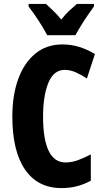

<svg xmlns="http://www.w3.org/2000/svg" viewBox="-20 -951 531 981"><path d="M311 -594Q254 -594 227 -527.5Q200 -461 200 -355Q200 -240 228.5 -180.5Q257 -121 315 -121Q347 -121 378 -132.5Q409 -144 444 -162V-28Q377 10 294 10Q173 10 108 -84.5Q43 -179 43 -356Q43 -464 73 -547Q103 -630 160.5 -677Q218 -724 298 -724Q343 -724 384 -711.5Q425 -699 465 -675L424 -550Q395 -569 367 -581.5Q339 -594 311 -594ZM221 -771Q212 -789 195 -817Q178 -845 159 -872.5Q140 -900 126 -918V-931H215Q230 -917 251.5 -896.5Q273 -876 293 -851Q314 -878 334.5 -897Q355 -916 373 -931H460V-918Q446 -899 427.5 -872Q409 -845 392.5 -818Q376 -791 365 -771Z"/></svg>

Font: Noto Sans Sinhala ExtraCondensed ExtraBold
Style: Regular
Weight: 800
Width: 2
Designer: Jelle Bosma - Monotype Design Team
Foundry: Monotype Imaging Inc.
Version: Version 2.006; ttfautohint (v1.8.4.7-5d5b)